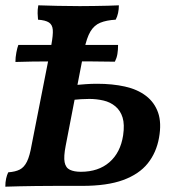

<svg xmlns="http://www.w3.org/2000/svg" viewBox="-22 -699 655 722"><path d="M-2 3Q-2 -14 1 -27.5Q4 -41 9 -51Q36 -53 52.5 -61.5Q69 -70 79.5 -91.5Q90 -113 97 -154L171 -530Q178 -568 176.5 -587Q175 -606 162 -614.5Q149 -623 121 -625Q120 -635 119.5 -648.5Q119 -662 122 -679Q150 -678 194.5 -677Q239 -676 278 -676Q305 -676 332.5 -676.5Q360 -677 384.5 -677.5Q409 -678 425 -679Q425 -664 422 -650Q419 -636 413 -625Q378 -623 355 -613.5Q332 -604 318 -580.5Q304 -557 295 -513L225 -151Q217 -110 221 -89Q225 -68 241 -60.5Q257 -53 282 -53Q348 -53 389.5 -89Q431 -125 441 -190Q447 -231 439 -257Q431 -283 412 -299Q393 -315 367 -321Q341 -327 314 -327Q300 -327 282.5 -326Q265 -325 247 -323L258 -379Q280 -381 300.5 -382.5Q321 -384 343 -384Q401 -384 448 -373.5Q495 -363 527 -338.5Q559 -314 572.5 -275.5Q586 -237 576 -181Q566 -125 533.5 -84.5Q501 -44 441 -22Q381 0 287 0Q229 0 186.5 0Q144 0 112 0.5Q80 1 53 1.5Q26 2 -2 3ZM36 -466Q36 -483 39.5 -501.5Q43 -520 47 -530H422Q422 -511 419.5 -496Q417 -481 410 -467Q366 -468 325.5 -468Q285 -468 240 -468Q192 -468 159 -468Q126 -468 98 -467.5Q70 -467 36 -466Z"/></svg>

Font: Vollkorn SemiBold
Style: Italic
Weight: 600
Italic angle: -11°
Designer: Friedrich Althausen
Foundry: Friedrich Althausen
Version: Version 5.000